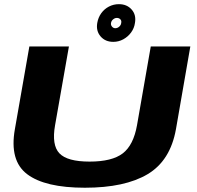

<svg xmlns="http://www.w3.org/2000/svg" viewBox="-20 -898 946 922"><path d="M387.5 3.5Q579.5 3.5 688.8 -61.5Q798 -126.5 825 -278L894 -675H704L638 -297Q621 -201 569.5 -161.5Q518 -122 410 -122Q303 -122 265.2 -161.8Q227.5 -201.5 244.5 -297L311 -675H121L51.5 -278Q24.5 -126.5 110.5 -61.5Q196.5 3.5 387.5 3.5ZM524 -697Q549.5 -697 572 -709.2Q594.5 -721.5 609.5 -742Q624.5 -762.5 628 -787.5Q635 -826.5 612.2 -852.2Q589.5 -878 551 -878Q525.5 -878 503.2 -866.5Q481 -855 466.2 -834.5Q451.5 -814 447 -787.5Q440.5 -749.5 463 -723.2Q485.5 -697 524 -697ZM533.5 -762.5Q524.5 -762.5 518 -770Q511.5 -777.5 513 -787.5Q515 -798.5 523.5 -805.2Q532 -812 541 -812Q551.5 -812 558 -805.2Q564.5 -798.5 562 -787.5Q561 -777.5 552.5 -770Q544 -762.5 533.5 -762.5Z"/></svg>

Font: Anybody Expanded
Style: Bold Italic
Weight: 700
Width: 7
Italic angle: -10°
Version: Version 1.113;gftools[0.9.25]